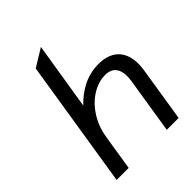

<svg xmlns="http://www.w3.org/2000/svg" viewBox="-188 -738 834 834"><g transform="rotate(-45 229.5 -320.5)"><path d="M35 0H109L135 -164C144 -223 171 -270 203 -303C232 -332 274 -358 322 -358C377 -358 393 -316 384 -258L343 0H416L456 -253C471 -348 431 -412 336 -412C258 -412 203 -374 161 -331L211 -641L129 -591Z"/></g></svg>

Font: Charger Sport
Style: DfObl
Weight: 400
Designer: Jasper
Foundry: Cannot Into Space Fonts
Version: Version 1.1